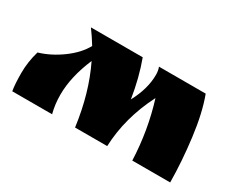

<svg xmlns="http://www.w3.org/2000/svg" viewBox="-82 -757 1216 1014"><g transform="rotate(30 526.0 -250.0)"><path d="M657 -454Q657 -481 649 -500H934Q970 -404 987.5 -265Q1005 -126 1006 0H775Q768 -180 716 -347Q629 -177 622 0H426Q400 -196 326 -348Q272 -221 272 -112Q272 -53 286 0H43Q36 -41 36 -108.5Q36 -176 56 -244Q127 -265 192.5 -313Q258 -361 289 -418Q263 -461 234 -500H550Q588 -397 607 -276Q657 -369 657 -454Z"/></g></svg>

Font: Ruslan Display
Style: Regular
Weight: 400
Designer: Denis Masharov, Vladimir Rabdu
Foundry: Denis Masharov, Vladimir Rabdu
Version: Version 1.000; ttfautohint (v1.4.1)